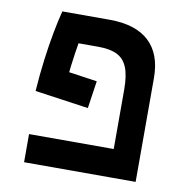

<svg xmlns="http://www.w3.org/2000/svg" viewBox="-70 -656 725 725"><g transform="rotate(10 293.0 -293.0)"><path d="M496.1 -107.9V0H68.4V-107.9ZM285.6 -348.6 270 -243.2 64.5 -272.5 86.4 -377.4ZM496.1 -397.9V0H393.1V-335.4Q393.1 -389.6 380.4 -420.7Q367.7 -451.7 340.6 -464.8Q313.5 -478 269 -478H192.9Q186.5 -441.4 180.2 -391.8Q173.8 -342.3 168 -271.5L64.5 -272.5Q68.8 -335.9 76.4 -394.3Q84 -452.6 93.3 -501.7Q102.5 -550.8 111.8 -585.9H293Q393.1 -585.9 444.6 -538.1Q496.1 -490.2 496.1 -397.9Z"/></g></svg>

Font: Cascadia Mono Medium
Style: Regular
Weight: 500
Monospace: yes
Designer: Aaron Bell
Foundry: Saja Typeworks
Version: Version 2407.024